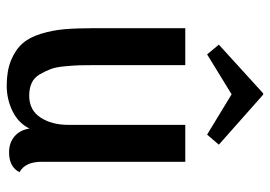

<svg xmlns="http://www.w3.org/2000/svg" viewBox="-136 -646 804 572"><g transform="rotate(90 266.0 -360.0)"><path d="M113 -610 258 -742H262L411 -610L381 -575L261 -648L142 -575ZM462 -82Q462 -33 493 -16Q477 15 434 15Q405 15 386 -1.5Q367 -18 363 -46Q347 -13 311.5 4.5Q276 22 235 22Q191 22 159.5 9Q128 -4 109.5 -25Q91 -46 80.5 -80.5Q70 -115 67 -150.5Q64 -186 64 -236V-510H174V-241Q174 -211 174.5 -194.5Q175 -178 177.5 -151Q180 -124 186 -108.5Q192 -93 201.5 -76.5Q211 -60 227 -52.5Q243 -45 265 -45Q308 -45 330 -78.5Q352 -112 352 -162V-510H462Z"/></g></svg>

Font: Sansita
Style: Regular
Weight: 400
Designer: Pablo Cosgaya
Foundry: Omnibus-Type
Version: Version 1.006;hotconv 1.0.109;makeotfexe 2.5.65596